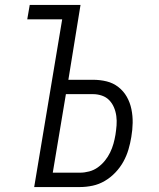

<svg xmlns="http://www.w3.org/2000/svg" viewBox="-20 -755 640 775"><path d="M118 0 231 -677H90L100 -735H305L256 -433H355Q384 -433 410.5 -426.5Q437 -420 458 -403.5Q479 -387 492 -364Q505 -341 510.5 -314Q516 -287 515.5 -259Q515 -231 510 -202Q506 -177 498.5 -151.5Q491 -126 478 -102.5Q465 -79 446 -59Q427 -39 403.5 -25Q380 -11 354 -5.5Q328 0 303 0ZM303 -58Q321 -58 340 -63Q359 -68 375 -79.5Q391 -91 403.5 -106.5Q416 -122 424.5 -139.5Q433 -157 438 -175Q443 -193 446 -211Q449 -230 450.5 -249Q452 -268 449.5 -286.5Q447 -305 440 -321.5Q433 -338 421 -350.5Q409 -363 391.5 -369Q374 -375 355 -375H246L193 -58Z"/></svg>

Font: Iosevka SS04 Lt Ex Obl
Style: Regular
Weight: 300
Width: 7
Italic angle: -9°
Monospace: yes
Designer: Belleve Invis
Foundry: Belleve Invis
Version: Version 19.0.0; ttfautohint (v1.8.4)